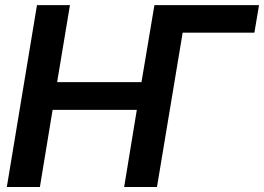

<svg xmlns="http://www.w3.org/2000/svg" viewBox="-20 -748 1056 768"><path d="M1016.1 -727.5 997.6 -617.2H684.1L598.1 -727.5ZM7.3 0 127.9 -727.5H259.8L208.5 -419.4H545.9L597.7 -727.5H729L607.9 0H476.6L527.3 -308.6H190.4L139.6 0Z"/></svg>

Font: Inter Tight SemiBold
Style: Italic
Weight: 600
Italic angle: -9.39999°
Designer: Rasmus Andersson
Foundry: rsms
Version: Version 3.004